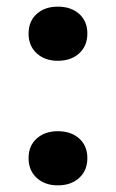

<svg xmlns="http://www.w3.org/2000/svg" viewBox="-20 -547 348 578"><path d="M154 11Q115 11 90.5 -11.5Q66 -34 66 -71Q66 -108 90.5 -130Q115 -152 154 -152Q194 -152 218.5 -130Q243 -108 243 -71Q243 -34 218.5 -11.5Q194 11 154 11ZM154 -364Q115 -364 90.5 -386.5Q66 -409 66 -446Q66 -483 90.5 -505Q115 -527 154 -527Q194 -527 218.5 -505Q243 -483 243 -446Q243 -409 218.5 -386.5Q194 -364 154 -364Z"/></svg>

Font: Roboto Serif 20pt Medium
Style: Regular
Weight: 500
Version: Version 1.008